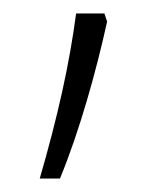

<svg xmlns="http://www.w3.org/2000/svg" viewBox="-20 -136 240 285"><path d="M139 -104 135 -116H93C83 -41 66 36 39 129H69C98 59 123 -31 139 -104Z"/></svg>

Font: Noto Sans Thai Looped ExtraLight
Style: Regular
Weight: 200
Designer: Sasikarn Vongin, Ben Mitchell
Foundry: The Fontpad Ltd
Version: Version 1.001